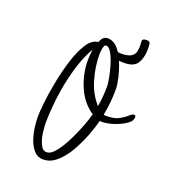

<svg xmlns="http://www.w3.org/2000/svg" viewBox="-97 -536 550 624"><g transform="rotate(20 178.0 -224.0)"><path d="M121 16Q102 16 89.5 2Q77 -12 70 -32.5Q63 -53 60.5 -74Q58 -95 58 -109Q58 -124 61.5 -157.5Q65 -191 73 -232Q81 -273 93 -311.5Q105 -350 121.5 -376Q138 -402 160 -404Q163 -413 169 -419.5Q175 -426 185 -426Q205 -426 220 -409Q235 -392 245 -367Q255 -342 260.5 -318Q266 -294 266 -279Q266 -233 257 -188L265 -187Q294 -187 310 -196Q326 -205 335 -213.5Q344 -222 350 -222Q356 -222 356 -215Q356 -203 343.5 -193.5Q331 -184 313 -176.5Q295 -169 278 -166Q261 -163 252 -165Q247 -144 235.5 -113.5Q224 -83 207.5 -53.5Q191 -24 169 -4Q147 16 121 16ZM230 -208Q236 -243 236 -279Q236 -287 232.5 -306.5Q229 -326 222.5 -348Q216 -370 207 -386Q198 -402 188 -402Q183 -402 180.5 -394.5Q178 -387 177.5 -378Q177 -369 177 -366Q177 -326 189.5 -282.5Q202 -239 230 -208ZM124 -10Q139 -10 155 -30.5Q171 -51 185.5 -80.5Q200 -110 210 -137Q220 -164 223 -177Q185 -203 166.5 -247Q148 -291 148 -337Q148 -357 151 -375Q130 -339 116 -290Q102 -241 95.5 -190Q89 -139 89 -97Q89 -87 91.5 -66Q94 -45 102 -27.5Q110 -10 124 -10ZM244 -370Q230 -370 219 -378.5Q208 -387 208 -393Q208 -397 209 -401.5Q210 -406 211 -404Q224 -394 242 -394Q267 -394 278 -402Q289 -410 290 -422Q292 -431 291.5 -442.5Q291 -454 291 -455Q291 -464 306 -464Q310 -464 314 -462Q318 -460 318 -456Q319 -450 319 -444.5Q319 -439 319 -432Q318 -404 306 -386.5Q294 -369 262 -369Q258 -369 253.5 -369Q249 -369 244 -370Z"/></g></svg>

Font: Licorice
Style: Regular
Weight: 400
Designer: Robert E. Leuschke
Foundry: Robert E. Leuschke
Version: Version 1.010; ttfautohint (v1.8.3)